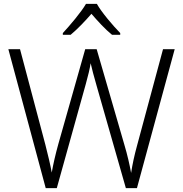

<svg xmlns="http://www.w3.org/2000/svg" viewBox="-20 -967 940 987"><path d="M478 -947H422C397 -904 340 -837 303 -797V-788H343C379 -818 418 -859 450 -896C482 -859 520 -817 556 -788H598V-797C560 -836 502 -904 478 -947ZM878 -714H818L686 -224C670 -166 661 -123 654 -78C646 -121 636 -167 619 -224L477 -714H418L280 -227C265 -173 254 -125 246 -80C238 -124 227 -169 213 -224L83 -714H23L215 0H272L421 -535C433 -577 442 -616 446 -642C452 -615 463 -573 477 -525L627 0H684Z"/></svg>

Font: Noto Sans Telugu Light
Style: Regular
Weight: 300
Designer: Jelle Bosma - Monotype Design Team
Foundry: Monotype Imaging Inc.
Version: Version 2.005